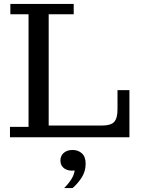

<svg xmlns="http://www.w3.org/2000/svg" viewBox="-20 -702 732 982"><path d="M31 0V-53H126V-629H33V-682H357V-629H229V-60H503Q547 -60 564 -78.5Q581 -97 581 -143V-241H642V0ZM308 260Q331 237 345 214.5Q359 192 362 170Q330 174 309.5 160Q289 146 289 119Q289 95 306 80Q323 65 351 65Q380 65 399 82.5Q418 100 418 135Q418 175 397.5 206.5Q377 238 351 260Z"/></svg>

Font: Montagu Slab 16pt
Style: Regular
Weight: 400
Designer: Florian Karsten
Foundry: Florian Karsten
Version: Version 1.000; ttfautohint (v1.8.3)